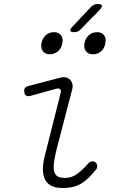

<svg xmlns="http://www.w3.org/2000/svg" viewBox="-20 -925 640 955"><path d="M131 -448Q119 -445 111 -449Q103 -453 101 -466Q99 -479 103.5 -486.5Q108 -494 121 -497L277 -538Q294 -543 307 -540Q320 -537 328.5 -528.5Q337 -520 340 -507.5Q343 -495 339 -480L265 -196Q254 -154 249.5 -124Q245 -94 248.5 -75.5Q252 -57 265 -48.5Q278 -40 303 -40Q337 -40 364.5 -60.5Q392 -81 419 -112Q427 -121 437 -122Q447 -123 454 -118Q462 -113 463.5 -101Q465 -89 457 -81Q439 -59 422 -42Q405 -25 386.5 -13.5Q368 -2 345 4Q322 10 290 10Q259 10 238 0.5Q217 -9 205.5 -29.5Q194 -50 193.5 -81Q193 -112 204 -155L282 -464Q285 -476 278.5 -481.5Q272 -487 261 -484ZM350 -765Q332 -765 329.5 -772Q327 -779 341 -793L431 -889Q439 -897 447 -901Q455 -905 465 -905Q485 -905 487 -897.5Q489 -890 474 -874L381 -779Q375 -772 367 -768.5Q359 -765 350 -765ZM443 -655Q419 -655 407.5 -670Q396 -685 400 -710Q405 -735 422 -750Q439 -765 463 -765Q486 -765 497.5 -750Q509 -735 504 -710Q500 -685 483 -670Q466 -655 443 -655ZM228 -655Q205 -655 193.5 -670Q182 -685 186 -710Q191 -735 208 -750Q225 -765 248 -765Q271 -765 283 -750Q295 -735 290 -710Q286 -685 268.5 -670Q251 -655 228 -655Z"/></svg>

Font: Maple Mono Thin
Style: Italic
Weight: 250
Italic angle: -10°
Monospace: yes
Designer: subframe7536
Version: Version 7.000